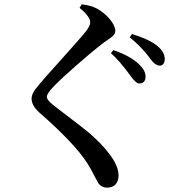

<svg xmlns="http://www.w3.org/2000/svg" viewBox="-20 -809 817 881"><path d="M472 52C489 52 503 46 512 35C520 25 524 12 524 -3C524 -34 509 -68 479 -106C456 -137 425 -168 388 -200C365 -219 329 -247 280 -284C257 -302 239 -315 228 -324C206 -341 195 -354 195 -365C195 -375 206 -392 229 -415C268 -456 384 -558 448 -607C454 -612 462 -618 473 -625C486 -634 495 -641 499 -645C506 -652 509 -659 509 -668C509 -699 469 -746 424 -770C407 -779 384 -786 355 -789L345 -773C378 -746 394 -724 394 -706C394 -695 387 -682 374 -665C361 -648 323 -605 262 -537C204 -473 167 -431 152 -412C134 -391 125 -373 125 -356C125 -335 137 -314 160 -293C269 -198 342 -120 380 -61C392 -42 404 -21 416 4C421 12 424 18 426 22C435 42 451 52 472 52ZM618 -426C638 -426 648 -437 648 -458C648 -476 638 -495 618 -514C591 -540 551 -562 500 -579L489 -565C515 -542 543 -510 573 -469L574 -468C575 -466 576 -464 578 -462C595 -438 609 -426 618 -426ZM673 -535C705 -493 736 -504 736 -538C736 -560 724 -580 701 -599C678 -618 640 -636 586 -653L575 -638C608 -611 637 -582 661 -551C664 -547 668 -542 673 -535Z"/></svg>

Font: AllPunType SemiBold
Style: Regular
Weight: 600
Version: 1.0